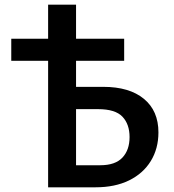

<svg xmlns="http://www.w3.org/2000/svg" viewBox="-20 -798 740 818"><path d="M28 -539V-633H509V-539ZM185 0V-778H304V-94H407Q471 -94 501.5 -126.5Q532 -159 532 -214Q532 -269 501.5 -301Q471 -333 398 -333H264V-428H420Q531 -428 593 -377Q655 -326 655 -234Q655 -165 622.5 -112Q590 -59 530 -29.5Q470 0 387 0Z"/></svg>

Font: Ysabeau Office
Style: Bold
Weight: 700
Designer: Christian Thalmann (Catharsis Fonts)
Version: Version 2.001;gftools[0.9.30]; featfreeze: tnum,lnum,ss02